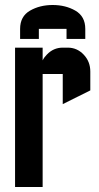

<svg xmlns="http://www.w3.org/2000/svg" viewBox="-20 -745 395 765"><path d="M245.1 -629.9H134.8V-589.8H60.1V-629.9Q60.1 -679.7 99.6 -702.6Q138.7 -725.1 189.9 -725.1Q241.2 -725.1 280.3 -702.6Q319.8 -679.7 319.8 -629.9V-589.8H245.1ZM149.9 0H40V-555.2H149.9V-504.4Q155.8 -516.6 166.5 -527.3Q192.9 -555.2 230 -555.2H250Q287.1 -555.2 313.5 -527.3Q339.8 -499.5 339.8 -460V-384.8L230 -330.1V-450.2H149.9Z"/></svg>

Font: Horta
Style: Regular
Weight: 600
Width: 3
Version: Version 0.11